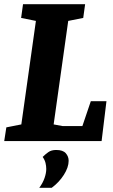

<svg xmlns="http://www.w3.org/2000/svg" viewBox="-34 -668 536 909"><path d="M-14 0 -4 -65 67 -79 136 -569 66 -583 75 -648H369L360 -583L289 -569L220 -79L263 -71H356L396 -189H470L447 0ZM152 221Q169 198 177 174.5Q185 151 185 132Q185 118 181.5 103.5Q178 89 168 75Q180 63 194.5 52.5Q209 42 232 42Q264 42 277.5 57.5Q291 73 291 93Q291 124 268.5 159.5Q246 195 211 221Z"/></svg>

Font: Faustina Light ExtraBold
Style: Italic
Weight: 800
Italic angle: -8°
Version: Version 1.200